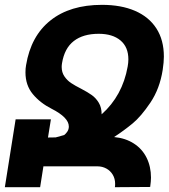

<svg xmlns="http://www.w3.org/2000/svg" viewBox="-29 -780 703 800"><path d="M446.3 -209Q493.7 -204.6 528.6 -182.1Q563.5 -159.7 581.8 -122.8Q600.1 -85.9 600.1 -40Q600.1 -24.9 596.7 -1L449.7 0Q450.7 -4.9 450.7 -14.2Q450.7 -35.6 440.7 -52.2Q430.7 -68.8 413.8 -77.9Q397 -86.9 377.4 -86.9H151.9L138.2 0H-8.8L36.1 -282.7H183.1L170.9 -207L203.1 -207.5Q224.6 -212.9 238.3 -217.3Q245.6 -222.7 251.7 -231.9Q257.8 -241.2 257.8 -252.9Q257.8 -290.5 185.5 -327.1Q138.2 -351.1 107.7 -387.9Q77.1 -424.8 77.1 -478.5Q77.1 -495.1 79.6 -508.3Q99.6 -629.9 181.2 -694.8Q262.7 -759.8 396 -759.8Q475.6 -759.8 533.4 -734.9Q591.3 -710 622.6 -661.6Q653.8 -613.3 653.8 -543.9Q653.8 -521.5 648.9 -488.8Q636.7 -410.6 597.7 -352.5Q558.6 -294.4 522.9 -265.1Q487.3 -235.8 446.3 -209ZM505.9 -532.7Q505.9 -584 472.9 -611.6Q439.9 -639.2 382.3 -639.2Q317.4 -639.2 278.6 -609.1Q239.7 -579.1 229.5 -517.1Q228 -508.3 228 -501Q228 -478.5 239.3 -461.9Q250.5 -445.3 266.8 -434.3Q283.2 -423.3 310.1 -409.7Q336.4 -396 353.5 -383.8Q370.6 -371.6 382.6 -351.8Q394.5 -332 394.5 -303.7Q481.4 -381.3 502.9 -502.4Q505.9 -518.6 505.9 -532.7Z"/></svg>

Font: Mardoto
Style: Bold Italic
Weight: 700
Italic angle: -12°
Designer: Christian Robertson, Vahan Hovhannisyan
Foundry: Google
Version: Version 1.000